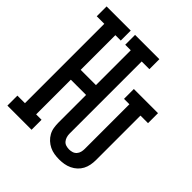

<svg xmlns="http://www.w3.org/2000/svg" viewBox="-203 -867 1006 1006"><g transform="rotate(45 300.0 -363.5)"><path d="M398 8Q379 8 361 5Q343 2 326.5 -6Q310 -14 296.5 -26.5Q283 -39 274 -55Q265 -71 262 -89.5Q259 -108 259 -126V-331H146V-74H186V0H7V-74H63V-662H7V-735H186V-661H146V-404H259V-662H218V-735H398V-661H341V-126Q341 -114 344.5 -102.5Q348 -91 355.5 -82Q363 -73 374.5 -69.5Q386 -66 398 -66Q409 -66 420.5 -69.5Q432 -73 440 -82Q448 -91 451 -102.5Q454 -114 454 -126V-457H414V-530H593V-456H537V-126Q537 -108 533.5 -89.5Q530 -71 521.5 -55Q513 -39 499.5 -26.5Q486 -14 469 -6Q452 2 434 5Q416 8 398 8Z"/></g></svg>

Font: Iosevka Slab Extended
Style: Regular
Weight: 400
Width: 7
Monospace: yes
Designer: Belleve Invis
Foundry: Belleve Invis
Version: Version 11.1.1; ttfautohint (v1.8.3)